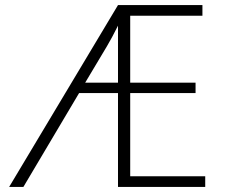

<svg xmlns="http://www.w3.org/2000/svg" viewBox="-20 -735 887 755"><path d="M776 -715V-673H492V-410H749V-369H492V-42H787V0H444V-369H291L72 0H16L444 -715ZM444 -410V-634Q419 -584 401 -554L315 -410Z"/></svg>

Font: Julius Sans One
Style: Regular
Weight: 400
Designer: Luciano Vergara
Foundry: LatinoType
Version: Version 1.001